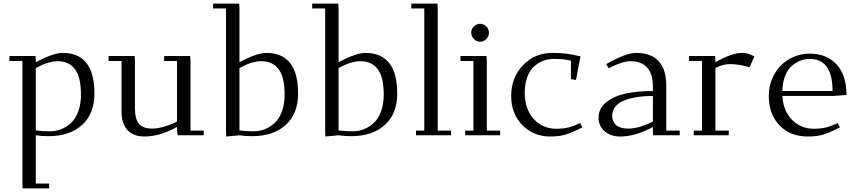

<svg xmlns="http://www.w3.org/2000/svg" viewBox="-20 -749 4745 1063"><path d="M32.2 -411.1V-439H176.8L178.2 -411.1V-404.8Q275.9 -456.1 326.2 -456.1Q502.9 -456.1 502.9 -231Q502.9 -119.6 434.6 -57.4Q366.2 4.9 248 4.9Q211.9 4.9 178.2 0V267.1H252V293.9H105L104 267.1V-411.1ZM178.2 -26.9Q216.8 -22 256.8 -22Q289.1 -22 318.8 -33.7Q348.6 -45.4 373.5 -68.6Q398.4 -91.8 413.3 -132.1Q428.2 -172.4 428.2 -224.1Q428.2 -323.2 394.5 -366.7Q360.8 -410.2 298.8 -410.2Q276.4 -410.2 252 -403.3Q227.5 -396.5 214.1 -390.1Q200.7 -383.8 178.2 -372.1Z M581.1 -411.1V-439H725.6L727.1 -411.1V-150.9Q727.1 -89.4 749.8 -63.2Q772.5 -37.1 823.7 -37.1Q855 -37.1 895.5 -49.8Q936 -62.5 960 -76.2V-411.1H888.7V-439H1032.7L1034.7 -411.1V-25.9H1107.9V0H963.9L960 -23.9V-45.9Q863.3 6.8 779.8 6.8Q751 6.8 728.5 -1.2Q706.1 -9.3 692.1 -22.2Q678.2 -35.2 669.2 -53.2Q660.2 -71.3 656.5 -89.8Q652.8 -108.4 652.8 -128.9V-411.1Z M1159.7 -702.1V-729H1304.2L1305.7 -702.1V-404.8Q1403.3 -456.1 1453.6 -456.1Q1630.4 -456.1 1630.4 -231Q1630.4 -119.6 1562 -57.4Q1493.7 4.9 1375.5 4.9Q1339.4 4.9 1305.7 0L1232.4 6.8L1231.4 -19V-702.1ZM1305.7 -26.9Q1344.2 -22 1384.3 -22Q1416.5 -22 1446.3 -33.7Q1476.1 -45.4 1501 -68.6Q1525.9 -91.8 1540.8 -132.1Q1555.7 -172.4 1555.7 -224.1Q1555.7 -323.2 1522 -366.7Q1488.3 -410.2 1426.3 -410.2Q1403.8 -410.2 1379.4 -403.3Q1355 -396.5 1341.6 -390.1Q1328.1 -383.8 1305.7 -372.1Z M1708.5 -702.1V-729H1853L1854.5 -702.1V-404.8Q1952.1 -456.1 2002.4 -456.1Q2179.2 -456.1 2179.2 -231Q2179.2 -119.6 2110.8 -57.4Q2042.5 4.9 1924.3 4.9Q1888.2 4.9 1854.5 0L1781.2 6.8L1780.3 -19V-702.1ZM1854.5 -26.9Q1893.1 -22 1933.1 -22Q1965.3 -22 1995.1 -33.7Q2024.9 -45.4 2049.8 -68.6Q2074.7 -91.8 2089.6 -132.1Q2104.5 -172.4 2104.5 -224.1Q2104.5 -323.2 2070.8 -366.7Q2037.1 -410.2 1975.1 -410.2Q1952.6 -410.2 1928.2 -403.3Q1903.8 -396.5 1890.4 -390.1Q1877 -383.8 1854.5 -372.1Z M2257.3 -702.1V-729H2401.9L2403.3 -702.1V-25.9H2477.1V0H2283.2V-25.9H2329.1V-702.1Z M2529.3 -411.1V-439H2673.8L2675.3 -411.1V-25.9H2749V0H2555.2V-25.9H2601.1V-411.1ZM2603.5 -533Q2588.9 -547.9 2588.9 -567.9Q2588.9 -587.9 2603.5 -602.5Q2618.2 -617.2 2638.2 -617.2Q2658.2 -617.2 2672.6 -602.5Q2687 -587.9 2687 -567.9Q2687 -547.9 2672.6 -533Q2658.2 -518.1 2638.2 -518.1Q2618.2 -518.1 2603.5 -533Z M2810.1 -217.8Q2810.1 -319.8 2875.5 -387.9Q2940.9 -456.1 3039.1 -456.1Q3083 -456.1 3115.2 -451.9Q3147.5 -447.8 3193.8 -437L3168.9 -306.2L3141.1 -311V-413.1Q3102.5 -422.9 3045.9 -422.9Q3016.1 -422.9 2988.8 -412.8Q2961.4 -402.8 2937.5 -381.8Q2913.6 -360.8 2899.4 -323.2Q2885.3 -285.6 2885.3 -235.8Q2885.3 -145.5 2934.6 -90.8Q2983.9 -36.1 3060.1 -36.1Q3098.1 -36.1 3127.9 -43.7Q3157.7 -51.3 3191.9 -67.9L3204.1 -43.9Q3147.9 -15.1 3112.3 -4.2Q3076.7 6.8 3026.9 6.8Q2934.1 6.8 2872.1 -56.2Q2810.1 -119.1 2810.1 -217.8Z M3293.9 -97.2Q3293.9 -147.5 3334.5 -181.4Q3375 -215.3 3440.9 -230.2Q3506.8 -245.1 3594.7 -245.1V-270Q3594.7 -340.3 3562.5 -375.2Q3530.3 -410.2 3470.7 -410.2Q3426.3 -410.2 3350.1 -371.1L3335.9 -394Q3444.8 -456.1 3502.9 -456.1Q3584.5 -456.1 3626.7 -410.2Q3668.9 -364.3 3668.9 -274.9V-25.9H3743.2V0H3595.7L3594.7 -23.9V-45.9Q3498 6.8 3415 6.8Q3359.9 6.8 3326.9 -22.7Q3293.9 -52.2 3293.9 -97.2ZM3369.1 -106.9Q3369.1 -94.7 3373 -83.5Q3377 -72.3 3386.2 -61.3Q3395.5 -50.3 3414.3 -43.7Q3433.1 -37.1 3459 -37.1Q3492.7 -37.1 3530.8 -49.6Q3568.8 -62 3594.7 -76.2V-217.8Q3551.3 -217.8 3513.9 -212.6Q3476.6 -207.5 3442.4 -195.6Q3408.2 -183.6 3388.7 -160.9Q3369.1 -138.2 3369.1 -106.9Z M3794.9 -411.1V-439H3939.5L3940.9 -411.1V-404.8Q4032.2 -456.1 4087.9 -456.1Q4114.3 -456.1 4134.8 -446.8L4156.7 -437L4129.9 -377Q4070.3 -394 4020.5 -394Q3981.4 -394 3940.9 -372.1V-25.9H4014.6V0H3820.8V-25.9H3866.7V-411.1Z M4236.3 -217.8Q4236.3 -267.6 4254.4 -311.5Q4272.5 -355.5 4303 -386.2Q4333.5 -417 4375 -434.6Q4416.5 -452.1 4462.4 -452.1Q4556.2 -452.1 4611.3 -392.8Q4666.5 -333.5 4666.5 -223.1L4593.3 -217.8H4311.5Q4316.4 -134.8 4365.2 -85.4Q4414.1 -36.1 4486.3 -36.1Q4524.4 -36.1 4554.2 -43.7Q4584 -51.3 4618.2 -67.9L4630.4 -43.9Q4574.2 -15.1 4538.6 -4.2Q4502.9 6.8 4453.1 6.8Q4354.5 6.8 4295.4 -55.2Q4236.3 -117.2 4236.3 -217.8ZM4311.5 -245.1H4589.4Q4589.4 -422.9 4462.4 -422.9Q4436 -422.9 4411.1 -413.3Q4386.2 -403.8 4363.5 -384Q4340.8 -364.3 4326.7 -328.4Q4312.5 -292.5 4311.5 -245.1Z"/></svg>

Font: Dehuti Alt
Style: Book
Weight: 400
Version: Version 1.2